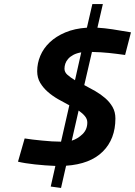

<svg xmlns="http://www.w3.org/2000/svg" viewBox="-20 -810 668 950"><path d="M599 -538Q557 -544 519 -548Q481 -552 435 -553L397 -389Q424 -375 451 -359.5Q478 -344 500.5 -324.5Q523 -305 537 -280.5Q551 -256 551 -224Q551 -122 488.5 -60Q426 2 307 10L282 120L231 113L254 11Q204 9 153 3.5Q102 -2 69 -10L102 -125Q119 -122 141.5 -119.5Q164 -117 188 -114.5Q212 -112 236.5 -110.5Q261 -109 282 -109L323 -289Q296 -303 268 -319Q240 -335 217 -355Q194 -375 179 -400Q164 -425 164 -458Q164 -497 179.5 -534Q195 -571 226 -600.5Q257 -630 303 -649.5Q349 -669 410 -673L437 -790H489L462 -673Q497 -671 536.5 -665Q576 -659 628 -650ZM299 -470Q299 -453 313.5 -440Q328 -427 351 -413L382 -551Q359 -547 343 -538.5Q327 -530 317 -518.5Q307 -507 303 -494.5Q299 -482 299 -470ZM412 -204Q412 -221 400 -235.5Q388 -250 369 -263L335 -114Q364 -123 388 -146Q412 -169 412 -204Z"/></svg>

Font: Panefresco 999wt
Style: Italic
Weight: 900
Version: Version 1.001